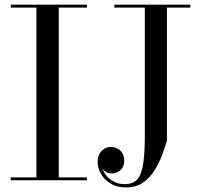

<svg xmlns="http://www.w3.org/2000/svg" viewBox="-20 -770 896 820"><path d="M26 0V-12.5H135.5V-737.5H26V-750H351V-737.5H231V-12.5H351V0ZM793 -750V-737.5H693V-170Q685.5 -143.5 673 -109.5Q660.5 -75.5 640.8 -43.5Q621 -11.5 591 9.5Q561 30.5 518 30.5Q479.5 30.5 452.5 14Q425.5 -2.5 411.2 -27.5Q397 -52.5 397 -77.5Q397 -98.5 405 -113Q413 -127.5 426 -135Q439 -142.5 454 -142.5Q466.5 -142.5 479.5 -136.5Q492.5 -130.5 501.5 -117.5Q510.5 -104.5 510.5 -84Q510.5 -64.5 502 -52Q493.5 -39.5 480.2 -34Q467 -28.5 451.5 -29.5Q441 -30 430 -37.2Q419 -44.5 415.5 -56Q420.5 -38 433.5 -21.2Q446.5 -4.5 466.8 6Q487 16.5 513.5 16.5Q549.5 16.5 567.8 -6Q586 -28.5 592.2 -74.5Q598.5 -120.5 598.5 -190V-737.5H468.5V-750Z"/></svg>

Font: Bodoni Moda 18pt
Style: Regular
Weight: 400
Designer: Owen Earl
Foundry: indestructible type
Version: Version 2.005